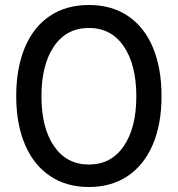

<svg xmlns="http://www.w3.org/2000/svg" viewBox="-20 -734 712 769"><path d="M45 -349Q45 -461 79.5 -543.5Q114 -626 179.5 -670Q245 -714 336 -714Q427 -714 492.5 -670Q558 -626 592.5 -543.5Q627 -461 627 -349Q627 -237 592 -155Q557 -73 491.5 -29Q426 15 336 15Q246 15 180.5 -29Q115 -73 80 -155Q45 -237 45 -349ZM526 -348Q526 -474 476 -548Q426 -622 336 -622Q246 -622 196 -548Q146 -474 146 -348Q146 -222 196.5 -148.5Q247 -75 336 -75Q425 -75 475.5 -148.5Q526 -222 526 -348Z"/></svg>

Font: Prompt
Style: Regular
Weight: 400
Designer: Katatrad Team
Foundry: CadsonDemak
Version: Version 1.001